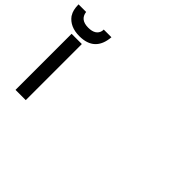

<svg xmlns="http://www.w3.org/2000/svg" viewBox="-143 -981 1268 1268"><g transform="rotate(45 490.5 -347.0)"><path d="M52.2 -693.8Q60.5 -629.9 135.3 -629.9Q169.9 -629.9 189.9 -642.6Q210 -655.3 215.8 -679.7Q215.8 -682.1 216.3 -686.8Q216.8 -691.4 216.8 -693.8H288.6Q276.9 -548.8 133.3 -548.8Q45.9 -548.8 3.4 -606.4L1 -610.8L1.5 -610.4Q-18.1 -639.2 -18.6 -693.8ZM182.1 -523.9V0H86.4V-523.9Z"/></g></svg>

Font: SolaimanLipi
Style: Bold
Weight: 700
Designer: Solaiman Karim
Foundry: Al Mamun Sumon
Version: Version 2.000